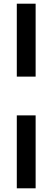

<svg xmlns="http://www.w3.org/2000/svg" viewBox="-20 -858 284 1040"><path d="M71 162V-233H173V162ZM71 -443V-838H173V-443Z"/></svg>

Font: Atkinson Hyperlegible Next Medium
Style: Regular
Weight: 500
Designer: Elliott Scott, Megan Eiswerth, Linus Boman, Theodore Petrosky, Letters from Sweden
Foundry: Applied Design Works, Letters from Sweden
Version: Version 2.001